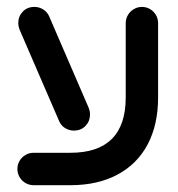

<svg xmlns="http://www.w3.org/2000/svg" viewBox="-20 -544 524 564"><path d="M31.1 -47.8Q31.1 -60.7 37.6 -71.7Q44.1 -82.6 55 -88.9Q65.9 -95.2 78.9 -95.2H187Q267.8 -95.2 308.5 -135.9Q349.3 -176.7 349.3 -257.4V-475.9Q349.3 -488.9 355.7 -499.8Q362.2 -510.7 373.1 -517.2Q384.1 -523.7 397 -523.7Q410 -523.7 420.9 -517.2Q431.9 -510.7 438.1 -499.8Q444.4 -488.9 444.4 -475.9V-257.4Q444.4 -177.8 413.7 -119.8Q383 -61.9 324.8 -30.9Q266.7 0 187 0H78.9Q65.9 0 55 -6.3Q44.1 -12.6 37.6 -23.7Q31.1 -34.8 31.1 -47.8ZM154.1 -187.4 38.1 -455.6Q33.7 -466.3 33.7 -476.7Q33.7 -495.9 46.9 -509.8Q60 -523.7 81.1 -523.7Q95.2 -523.7 106.9 -516.3Q118.5 -508.9 124.1 -496.7L240 -228.5Q244.4 -218.1 244.4 -207.4Q244.4 -188.1 231.3 -174.3Q218.1 -160.4 197 -160.4Q183 -160.4 171.1 -167.8Q159.3 -175.2 154.1 -187.4Z"/></svg>

Font: 26F Galaxy Hebrew Extra Bold
Style: Regular
Weight: 800
Designer: C₂₉H₂₅N₃O₅
Version: Version 1.000